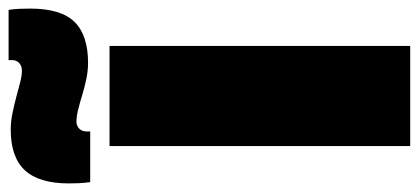

<svg xmlns="http://www.w3.org/2000/svg" viewBox="-328 -691 975 447"><g transform="rotate(-90 159.5 -467.5)"><path d="M43 0V-700H276V0ZM-41 -745Q-43 -759 -43.5 -771.5Q-44 -784 -44 -795Q-44 -864 -13.5 -897Q17 -930 81 -930Q100 -930 119.5 -926Q139 -922 157.5 -917Q176 -912 191.5 -908Q207 -904 218 -904Q226 -904 231.5 -907Q237 -910 240 -915Q243 -920 243 -926Q243 -928 243 -931Q243 -934 243 -935H360Q362 -922 362.5 -909Q363 -896 363 -885Q363 -813 332 -781.5Q301 -750 237 -750Q218 -750 199 -754Q180 -758 162 -763.5Q144 -769 128 -773Q112 -777 100 -777Q90 -777 83.5 -770.5Q77 -764 77 -754Q77 -753 77 -750Q77 -747 77 -745Z"/></g></svg>

Font: Georama ExtraCondensed Thin Black
Style: Regular
Weight: 900
Version: Version 1.001